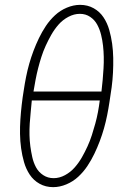

<svg xmlns="http://www.w3.org/2000/svg" viewBox="-20 -763 540 791"><path d="M199 8Q168 8 143 -6Q118 -20 102.5 -43.5Q87 -67 79 -95Q71 -123 67 -152Q63 -181 62.5 -211Q62 -241 64 -271Q66 -301 69.5 -331.5Q73 -362 78 -392Q82 -419 87.5 -446.5Q93 -474 100.5 -500.5Q108 -527 118 -553.5Q128 -580 140.5 -606Q153 -632 169 -656Q185 -680 206.5 -700Q228 -720 255.5 -731.5Q283 -743 310 -743Q341 -743 366 -729Q391 -715 406.5 -691.5Q422 -668 430 -640Q438 -612 442 -583Q446 -554 446.5 -524Q447 -494 445.5 -464Q444 -434 440 -403.5Q436 -373 431 -343Q427 -316 421.5 -288.5Q416 -261 408.5 -234.5Q401 -208 391 -181.5Q381 -155 368.5 -129Q356 -103 340 -79Q324 -55 302.5 -35Q281 -15 253.5 -3.5Q226 8 199 8ZM398 -386Q401 -410 403 -433.5Q405 -457 406.5 -481Q408 -505 407.5 -528.5Q407 -552 404.5 -574.5Q402 -597 396.5 -619.5Q391 -642 380.5 -661.5Q370 -681 351.5 -693.5Q333 -706 309 -706Q285 -706 261.5 -693.5Q238 -681 221 -661.5Q204 -642 191.5 -620Q179 -598 168.5 -575Q158 -552 150.5 -528.5Q143 -505 137 -481.5Q131 -458 126.5 -434Q122 -410 118 -386ZM201 -29Q225 -29 248 -41.5Q271 -54 288 -73.5Q305 -93 317.5 -115Q330 -137 340.5 -160Q351 -183 358.5 -206.5Q366 -230 372.5 -253.5Q379 -277 383.5 -301Q388 -325 391 -349H111Q109 -325 106.5 -301.5Q104 -278 102.5 -254Q101 -230 101.5 -206.5Q102 -183 105 -160.5Q108 -138 113 -115.5Q118 -93 128.5 -73.5Q139 -54 158 -41.5Q177 -29 201 -29Z"/></svg>

Font: Iosevka SS18 Extralight
Style: Italic
Weight: 200
Italic angle: -9°
Monospace: yes
Designer: Belleve Invis
Foundry: Belleve Invis
Version: Version 25.1.1; ttfautohint (v1.8.4)